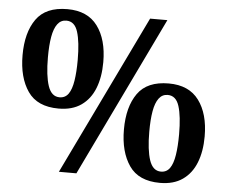

<svg xmlns="http://www.w3.org/2000/svg" viewBox="-52 -784 1010 854"><g transform="rotate(5 453.0 -357.0)"><path d="M240.2 0 585 -714H662.2L318.4 0ZM214.1 -280Q118.9 -280 76.5 -341.5Q34 -403 34 -503Q34 -604 76.5 -664Q118.9 -724 215.2 -724Q305.4 -724 349.9 -664Q394.5 -604 394.5 -503Q394.5 -436 374.7 -386Q355 -336 315 -308Q275 -280 214.1 -280ZM214 -330.3Q239.3 -330.3 253.7 -350.6Q268 -371 274.1 -409.8Q280.3 -448.7 280.3 -502.8Q280.3 -583.4 266.2 -628Q252.2 -672.7 215 -672.7Q190.5 -672.7 175.5 -652.6Q160.4 -632.5 153.8 -594.7Q147.2 -556.9 147.2 -503Q147.2 -421.1 162.5 -375.7Q177.9 -330.3 214 -330.3ZM692.1 10Q596.9 10 554.5 -51.5Q512 -113 512 -213Q512 -314 554.5 -374Q596.9 -434 693.2 -434Q783.4 -434 827.9 -374Q872.5 -314 872.5 -213Q872.5 -146 852.7 -96Q833 -46 793 -18Q753 10 692.1 10ZM692 -40.3Q717.3 -40.3 731.7 -60.6Q746 -81 752.1 -119.8Q758.3 -158.7 758.3 -212.8Q758.3 -293.4 744.2 -338Q730.2 -382.7 693 -382.7Q668.5 -382.7 653.5 -362.6Q638.4 -342.5 631.8 -304.7Q625.2 -266.9 625.2 -213Q625.2 -131.1 640.5 -85.7Q655.9 -40.3 692 -40.3Z"/></g></svg>

Font: Noto Serif Khmer
Style: Regular
Weight: 400
Designer: Danh Hong and the Monotype Design Team
Foundry: Monotype Imaging Inc.
Version: Version 2.003